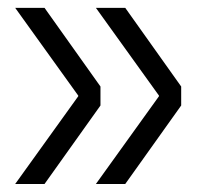

<svg xmlns="http://www.w3.org/2000/svg" viewBox="-20 -531 529 490"><path d="M385.7 -287V-285.4L224.7 -61.4H299.6L442.4 -261.8V-310.2L299.6 -511H224.7ZM179.7 -287V-285.4L18.7 -61.4H93.6L236.4 -261.8V-310.2L93.6 -511H18.7Z"/></svg>

Font: Hepta Slab ExtraLight
Style: Regular
Weight: 200
Designer: Michael LaGattuta
Foundry: Michael LaGattuta
Version: Version 1.100